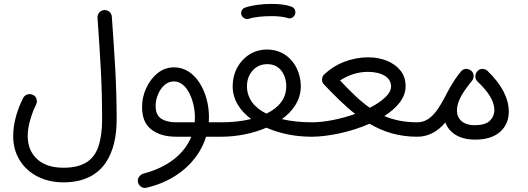

<svg xmlns="http://www.w3.org/2000/svg" viewBox="-20 -679 2681 974"><path d="M46.9 11.2C46.9 57.6 58.1 98.6 80.1 134.3C124 204.6 203.6 246.1 301.8 246.1C507.8 246.1 571.8 94.7 571.8 -72.3C571.8 -157.7 569.3 -242.7 564.9 -326.2C560.1 -409.7 554.2 -498.5 547.4 -593.8C545.9 -614.7 529.3 -627.9 511.2 -627.9H508.3C488.3 -626.5 474.6 -609.4 474.6 -591.8V-588.9C481.4 -493.7 487.3 -404.8 491.7 -322.3C496.1 -239.3 498 -155.8 498 -72.3C498 -21 492.2 22.5 481 59.1C458 131.8 404.8 171.9 301.8 171.9C244.1 171.9 199.7 157.2 168 127.9C136.2 98.1 120.6 59.6 120.6 11.2C120.6 -15.6 125 -43.5 133.8 -72.3C142.1 -101.1 151.9 -126.5 163.1 -148.4C165.5 -153.8 167 -159.7 167 -165C167 -172.9 165 -189.5 147 -197.8C141.6 -200.2 136.2 -201.7 130.9 -201.7C123 -201.7 106.4 -199.2 97.2 -181.2C70.3 -127.9 46.9 -59.6 46.9 11.2Z M950.2 14.6C914.6 104.5 827.6 170.4 709 201.2C689.9 206.5 679.2 223.1 679.2 237.3C679.2 239.7 679.2 242.2 679.7 244.6C683.6 264.2 701.2 274.4 714.8 274.4C717.3 274.4 720.2 273.9 722.7 273.4C865.2 241.2 984.4 147.5 1025.4 14.6H1102.1C1123 14.6 1138.2 -2 1138.2 -22C1138.2 -43 1123 -58.6 1102.1 -58.6H1039.1C1039.6 -67.9 1040 -77.1 1040 -86.4C1040 -208 973.6 -337.4 863.8 -337.4C832 -337.4 804.2 -327.6 779.8 -308.1C754.9 -288.1 735.8 -262.7 721.7 -231.9C707.5 -201.2 700.7 -168.9 700.7 -135.3C700.7 -84 716.3 -45.9 748 -22C779.3 2.4 821.3 14.6 874.5 14.6ZM874 -58.6C842.3 -58.6 817.4 -64.5 798.3 -76.7C779.3 -88.9 769.5 -110.4 769.5 -141.1C769.5 -160.6 773.4 -180.2 781.2 -199.2C796.9 -237.8 825.7 -266.1 862.3 -266.1C932.1 -266.1 968.8 -160.6 968.8 -84C968.8 -75.7 968.3 -66.9 967.8 -58.6Z M1065.4 -22C1065.4 -2 1082 14.6 1102.1 14.6C1180.7 14.6 1262.7 -1.5 1331.5 -31.2C1401.9 -0.5 1479 14.6 1562.5 14.6H1563C1584 14.6 1599.1 -2 1599.1 -22C1599.1 -43 1584 -58.6 1563 -58.6H1562.5C1506.3 -58.6 1455.6 -64 1410.2 -74.7C1468.3 -117.2 1505.9 -173.3 1505.9 -240.2C1505.9 -343.3 1437 -427.7 1335.9 -427.7C1302.2 -427.7 1272 -419.4 1245.6 -402.8C1192.4 -369.1 1160.2 -310.1 1160.2 -241.7C1160.2 -173.8 1196.8 -117.7 1253.9 -75.2C1208.5 -64 1157.7 -58.6 1102.1 -58.6C1082 -58.6 1065.4 -43 1065.4 -22ZM1232.9 -241.7C1232.9 -273.4 1242.7 -299.8 1261.7 -321.3C1280.8 -342.8 1305.7 -353.5 1335.9 -353.5C1365.7 -353.5 1389.6 -342.8 1406.7 -321.3C1423.8 -299.3 1432.1 -272.5 1432.1 -240.2C1432.1 -178.2 1393.6 -132.3 1331.5 -102.5C1270.5 -132.3 1232.9 -179.2 1232.9 -241.7ZM1204.6 -604C1210 -588.9 1223.6 -582.5 1233.9 -582.5C1236.3 -582.5 1239.3 -583 1242.2 -583.5C1269 -592.8 1313 -597.2 1357.9 -597.2C1391.6 -597.2 1418.9 -593.8 1439.9 -587.4C1443.4 -586.4 1446.3 -585.9 1449.7 -585.9C1459 -585.9 1467.3 -590.8 1474.1 -600.6C1477.1 -605.5 1478.5 -610.4 1478.5 -615.7C1478.5 -621.6 1477.5 -635.7 1461.9 -644C1436 -654.3 1401.4 -659.2 1357.9 -659.2C1311 -659.2 1259.8 -652.8 1225.1 -641.1C1209 -636.7 1203.1 -622.1 1203.1 -612.3C1203.1 -609.9 1203.6 -606.9 1204.6 -604Z M1526.4 -22C1526.4 -2 1543 14.6 1563 14.6C1602.5 14.6 1648.9 8.8 1702.1 -2.4C1755.4 -13.7 1806.2 -30.3 1854.5 -51.3C1925.3 -9.8 2002.9 14.6 2096.7 14.6H2097.2C2118.2 14.6 2133.3 -2 2133.3 -22C2133.3 -43 2118.2 -58.6 2097.2 -58.6H2096.7C2034.2 -58.6 1978.5 -69.3 1929.7 -90.3C1993.7 -131.3 2037.6 -182.1 2037.6 -241.2C2037.6 -273.4 2028.8 -300.3 2010.7 -322.3C1975.1 -365.7 1914.1 -388.2 1849.1 -388.2C1760.7 -388.2 1680.7 -354.5 1627.9 -304.2L1627.4 -303.7C1612.3 -291.5 1613.8 -276.9 1613.8 -273.4C1613.8 -265.1 1616.7 -258.3 1622.1 -252C1676.8 -194.8 1728.5 -142.6 1781.7 -101.1C1709 -75.2 1627.4 -58.6 1563 -58.6C1543 -58.6 1526.4 -43 1526.4 -22ZM1846.7 -314.5C1918.5 -314.5 1963.9 -284.7 1963.9 -241.2C1963.9 -222.2 1953.6 -203.1 1933.6 -184.6C1913.6 -165.5 1887.7 -148.4 1856 -132.3C1807.1 -166 1759.8 -212.4 1705.1 -271C1750 -299.8 1797.4 -314.5 1846.7 -314.5Z M2060.5 -22C2060.5 -2 2077.1 14.6 2097.2 14.6C2158.2 14.6 2204.1 -16.6 2239.3 -57.6C2258.8 -4.4 2311.5 29.3 2389.6 29.3C2444.8 29.3 2487.3 16.1 2517.1 -10.3C2546.4 -36.6 2561 -70.8 2561 -112.3C2561 -181.2 2523.4 -252 2453.6 -318.8C2446.8 -325.7 2438.5 -329.1 2428.2 -329.1C2427.7 -329.1 2415.5 -332.5 2401.4 -317.4C2395 -310.5 2391.6 -302.2 2391.6 -292.5C2391.6 -292 2388.7 -279.3 2402.8 -265.1C2459.5 -211.9 2487.8 -163.6 2487.8 -121.1C2487.8 -99.1 2480 -81.1 2464.8 -66.4C2449.2 -51.3 2423.3 -43.9 2387.7 -43.9C2329.1 -43.9 2297.9 -75.2 2297.9 -118.7C2297.9 -139.6 2304.7 -163.6 2318.8 -190.4C2330.6 -211.4 2346.2 -233.9 2361.3 -252.9C2365.2 -258.3 2369.6 -263.2 2374 -268.6C2376.5 -271.5 2378.4 -274.9 2379.9 -278.3C2381.3 -282.2 2382.3 -286.6 2382.8 -292V-293.5C2382.8 -303.2 2379.4 -311.5 2372.1 -318.8C2371.1 -319.3 2370.1 -320.3 2369.6 -320.8C2366.2 -323.7 2362.3 -325.7 2357.9 -327.1C2357.4 -327.6 2357.4 -327.6 2356.9 -327.6C2352.5 -329.1 2348.6 -329.6 2344.7 -329.6C2335 -329.6 2326.7 -325.7 2319.8 -317.9L2317.9 -315.9C2313.5 -310.5 2308.6 -304.2 2303.7 -297.9C2294.4 -285.2 2285.6 -272.9 2278.3 -260.7C2267.1 -242.7 2256.8 -225.1 2248 -208C2208 -129.9 2168 -58.6 2097.2 -58.6C2077.1 -58.6 2060.5 -43 2060.5 -22Z"/></svg>

Font: Mikhak
Style: Regular
Weight: 400
Designer: Amin Abedi
Version: Version 3.2